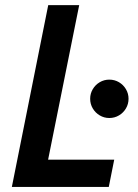

<svg xmlns="http://www.w3.org/2000/svg" viewBox="-20 -740 547 760"><path d="M170.9 -719.7H293.5L170.4 -107.9H432.1L410.6 0H26.9ZM336.9 -349.1Q336.9 -369.6 347.2 -387Q357.4 -404.3 374.8 -414.6Q392.1 -424.8 412.6 -424.8Q433.6 -424.8 450.9 -414.6Q468.3 -404.3 478.5 -387Q488.8 -369.6 488.8 -349.1Q488.8 -328.1 478.5 -310.8Q468.3 -293.5 450.9 -283.2Q433.6 -272.9 412.6 -272.9Q392.1 -272.9 374.8 -283.2Q357.4 -293.5 347.2 -310.8Q336.9 -328.1 336.9 -349.1Z"/></svg>

Font: Reddit Sans Fudge SmBold Italic
Style: Regular
Weight: 600
Italic angle: -11.25°
Designer: Stephen Hutchings
Version: Version 1.013